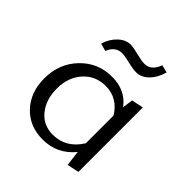

<svg xmlns="http://www.w3.org/2000/svg" viewBox="-171 -742 872 872"><g transform="rotate(45 264.5 -306.0)"><path d="M212 -528Q169 -528 150 -481L113 -491Q125 -531 152.5 -557Q180 -583 212 -583Q228 -583 263.5 -574Q299 -565 317 -565Q360 -565 379 -618L416 -609Q404 -565 377 -538Q350 -511 317 -511Q297 -511 262.5 -519.5Q228 -528 212 -528ZM395 -408 452 -420V-6L395 6L386 -68Q326 5 234 5Q148 5 95 -51.5Q42 -108 42 -197Q42 -292 103.5 -356Q165 -420 255 -420Q342 -420 388 -357ZM250 -43Q335 -43 384 -122V-300Q341 -370 264 -370Q199 -370 157 -323.5Q115 -277 115 -204Q115 -134 152 -88.5Q189 -43 250 -43Z"/></g></svg>

Font: EauTestInfant
Style: Regular
Weight: 400
Designer: Christian Thalmann (Catharsis Fonts)
Version: Version 0.001;PS 000.001;hotconv 1.0.88;makeotf.lib2.5.64775